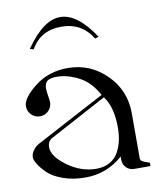

<svg xmlns="http://www.w3.org/2000/svg" viewBox="-80 -767 693 831"><g transform="rotate(-10 266.5 -351.5)"><path d="M234 -480Q333 -480 403.5 -410Q474 -340 474 -240V-40Q474 -36 476.5 -32.5Q479 -29 485 -26Q491 -23 494.5 -21.5Q498 -20 505.5 -17.5Q513 -15 514 -15V0H444Q422 0 408 -14Q394 -28 394 -50V-63Q323 0 230 0Q175 0 131.5 -15.5Q88 -31 65 -53.5Q42 -76 30.5 -95Q19 -114 19 -125Q19 -141 30 -156Q41 -171 56 -179L359 -340Q327 -400 277 -425.5Q227 -451 181 -451Q150 -451 138.5 -440.5Q127 -430 127 -408Q127 -397 130.5 -376Q134 -355 134 -348Q134 -326 118.5 -310.5Q103 -295 81 -295Q59 -295 43.5 -310.5Q28 -326 28 -348Q28 -384 89 -432Q150 -480 234 -480ZM367 -328 119 -195Q96 -184 96 -156Q96 -116 155.5 -72.5Q215 -29 282 -29Q317 -29 342 -43.5Q367 -58 380 -82.5Q393 -107 398.5 -133Q404 -159 404 -189Q404 -280 367 -328ZM88 -590Q166 -703 240 -703Q316 -703 390 -590L374 -585Q328 -661 238 -661Q146 -661 104 -585Z"/></g></svg>

Font: kawoszeh
Style: Medium
Weight: 500
Version: Version 000.030